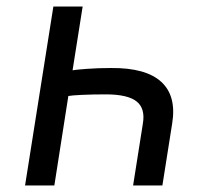

<svg xmlns="http://www.w3.org/2000/svg" viewBox="-20 -570 640 590"><path d="M234 -550 203 -354Q214 -356 248 -358.5Q282 -361 321 -361Q428 -362 475.5 -318.5Q523 -275 509 -190L479 0H389L419 -190Q427 -237 399.5 -258.5Q372 -280 305 -280Q265 -280 232.5 -278.5Q200 -277 190 -275L147 0H57L144 -550Z"/></svg>

Font: NKDuy Mono
Style: Italic
Weight: 400
Italic angle: -9°
Monospace: yes
Designer: NKDuy
Foundry: NKDuy
Version: Version 2.251; ttfautohint (v1.8.4.7-5d5b)